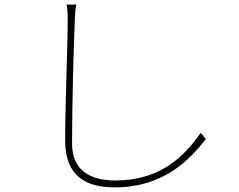

<svg xmlns="http://www.w3.org/2000/svg" viewBox="-20 -782 1040 834"><path d="M269 -762C273 -743 274 -722 274 -695C274 -573 263 -330 263 -170C263 -16 355 32 478 32C688 32 802 -85 874 -178L852 -205C782 -106 680 2 481 2C373 2 293 -41 293 -158C293 -331 300 -578 305 -695C306 -722 307 -739 311 -762Z"/></svg>

Font: SSpoqa Han Sans Neo Thin
Style: Regular
Weight: 100
Designer: [Spoqa Han Sans Neo] Dong-huui Kim  Younghwa Kang  Yujin Lee  [Noto Sans] Ryoko NISHIZUKA  (kana & ideographs); Paul D. 
Foundry: Spoqa (http://www.spoqa-han-sans.com)
Version: Version 1.000